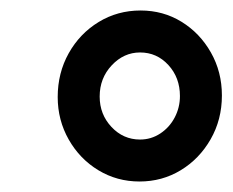

<svg xmlns="http://www.w3.org/2000/svg" viewBox="-20 -744 445 366"><path d="M246 -398Q203 -398 167.5 -419.5Q132 -441 111 -478Q90 -515 90 -559Q90 -605 111 -642.5Q132 -680 168 -702Q204 -724 248 -724Q291 -724 326 -702.5Q361 -681 382 -644Q403 -607 403 -562Q403 -516 381.5 -478.5Q360 -441 324.5 -419.5Q289 -398 246 -398ZM247 -478Q268 -478 285.5 -489.5Q303 -501 313 -520Q323 -539 323 -561Q323 -596 301 -620Q279 -644 247 -644Q216 -644 193 -619.5Q170 -595 170 -560Q170 -526 192.5 -502Q215 -478 247 -478Z"/></svg>

Font: Noto Sans Display SemiBold
Style: Italic
Weight: 600
Italic angle: -12°
Designer: Monotype Design Team
Foundry: Monotype Imaging Inc.
Version: Version 2.003